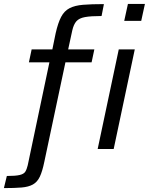

<svg xmlns="http://www.w3.org/2000/svg" viewBox="-84 -763 762 983"><path d="M552 -656 571 -743H658L639 -656ZM-64 200 -49 138Q-5 138 16.5 133Q38 128 45.5 116Q53 104 58 83L169 -444H64L78 -510H184L201 -593Q213 -646 229 -676.5Q245 -707 272 -721Q299 -735 341.5 -738.5Q384 -742 448 -742L436 -681Q381 -681 351 -675.5Q321 -670 307 -654Q293 -638 286 -607L265 -510H399L385 -444H251L143 65Q133 114 120 141.5Q107 169 84.5 181.5Q62 194 26.5 197Q-9 200 -64 200ZM416 0 524 -510H606L498 0Z"/></svg>

Font: Saira
Style: Italic
Weight: 400
Italic angle: -12°
Designer: Hector Gatti with collaboration of the Omnibus-Type team
Foundry: Omnibus-Type
Version: Version 1.100; ttfautohint (v1.8.3)